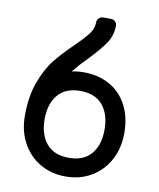

<svg xmlns="http://www.w3.org/2000/svg" viewBox="-83 -796 720 871"><g transform="rotate(10 277.0 -360.0)"><path d="M278 -470Q345 -470 397 -441.5Q449 -413 478 -358.5Q507 -304 507 -230Q507 -160 477.5 -105.5Q448 -51 396 -20.5Q344 10 278 10Q212 10 160 -20.5Q108 -51 78.5 -105.5Q49 -160 49 -230Q49 -319 73.5 -385.5Q98 -452 132 -494.5Q166 -537 216 -585Q257 -625 275.5 -650Q294 -675 294 -703Q294 -714 302 -722Q310 -730 321 -730H358Q369 -730 377 -722Q385 -714 385 -703Q385 -659 361.5 -623.5Q338 -588 288 -536Q252 -500 223 -464Q249 -470 278 -470ZM278 -76Q346 -76 381 -117.5Q416 -159 416 -230Q416 -301 381 -342.5Q346 -384 278 -384Q210 -384 175 -342.5Q140 -301 140 -230Q140 -159 175 -117.5Q210 -76 278 -76Z"/></g></svg>

Font: Contemporary
Style: Regular
Weight: 400
Designer: Victor Tran
Foundry: Victor Tran
Version: Version 1.100